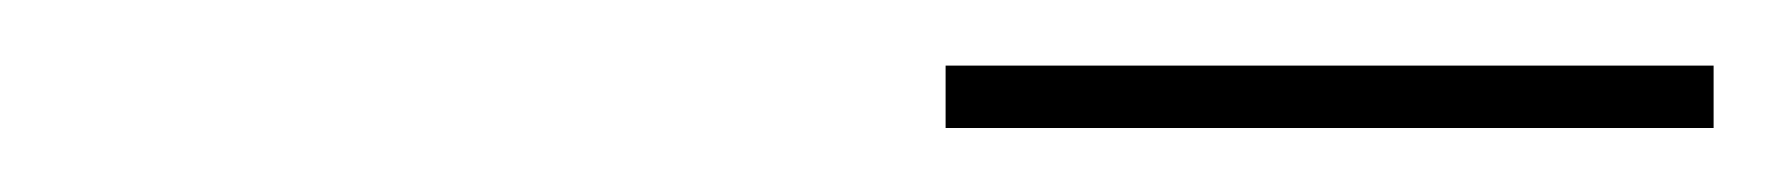

<svg xmlns="http://www.w3.org/2000/svg" viewBox="-20 -890 556 60"><path d="M275.5 -850V-869.5H515.5V-850Z"/></svg>

Font: Bodoni Moda Black
Style: Italic
Weight: 900
Italic angle: -13°
Version: Version 2.005